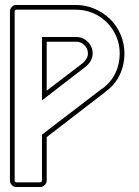

<svg xmlns="http://www.w3.org/2000/svg" viewBox="-20 -753 559 773"><path d="M149 -211 392 -397V-396Q427 -422 444.5 -458.5Q462 -495 462 -538Q462 -575 448 -607Q434 -639 410 -663Q386 -687 354 -700.5Q322 -714 285 -714H46Q39 -714 39 -706V-27Q39 -19 46 -19H141Q149 -19 149 -27ZM149 -604H287Q314 -604 333.5 -584.5Q353 -565 353 -538Q353 -521 344.5 -507Q336 -493 323 -483L149 -349ZM168 -388 312 -498Q321 -505 327.5 -515.5Q334 -526 334 -538Q334 -557 320 -571Q306 -585 287 -585H168ZM141 0H46Q35 0 27.5 -8Q20 -16 20 -27V-706Q20 -717 27.5 -725Q35 -733 46 -733H285Q325 -733 361 -717.5Q397 -702 423.5 -676Q450 -650 465.5 -614Q481 -578 481 -538Q481 -490 461 -449.5Q441 -409 402 -382H403L168 -201V-27Q168 -16 160 -8Q152 0 141 0Z"/></svg>

Font: RonaldsonGothicLicht
Style: Regular
Weight: 400
Designer: Mr. Robertson for MacKellar, Smiths & Jordan Co. Philadelphia
Foundry: CAT-Fonts Peter Wiegel
Version: 1.000